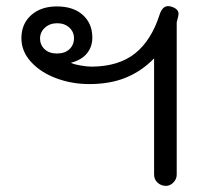

<svg xmlns="http://www.w3.org/2000/svg" viewBox="-20 -605 673 628"><path d="M484 -34V-414Q443 -372 391.5 -351Q340 -330 272 -330Q215 -330 164 -349Q113 -368 81.5 -402.5Q50 -437 50 -480Q50 -527 82 -555.5Q114 -584 166 -584Q220 -584 251 -556Q282 -528 282 -482Q282 -452 264.5 -430.5Q247 -409 213 -400V-399Q224 -394 245 -390.5Q266 -387 281 -387Q369 -388 422 -430.5Q475 -473 502 -557Q511 -585 530 -585Q537 -585 544 -582Q564 -575 564 -559Q564 -554 558 -532V-34Q558 -19 547 -8Q536 3 523 3Q507 3 495.5 -7.5Q484 -18 484 -34ZM222 -480Q222 -501 206.5 -515Q191 -529 167 -529Q143 -529 127 -514.5Q111 -500 111 -479Q111 -458 126 -444Q141 -430 166 -430Q192 -430 207 -444Q222 -458 222 -480Z"/></svg>

Font: Kodchasan
Style: Regular
Weight: 400
Version: Version 1.000; ttfautohint (v1.6)